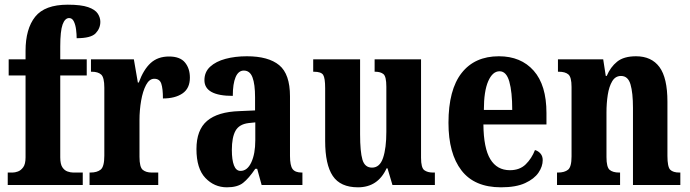

<svg xmlns="http://www.w3.org/2000/svg" viewBox="-20 -789 2943 819"><path d="M13 0V-53H34Q44 -53 56.5 -57.5Q69 -62 79 -75.5Q89 -89 89 -118V-467H17V-536H89V-572Q89 -666 130 -717.5Q171 -769 269 -769Q326 -769 356 -758.5Q386 -748 397 -731Q408 -714 408 -696Q408 -668 388 -647Q368 -626 307 -626Q307 -643 304.5 -663Q302 -683 295 -697.5Q288 -712 275 -712Q257 -712 247 -684.5Q237 -657 237 -591V-536H350V-467H237V-118Q237 -89 246 -75.5Q255 -62 268 -57.5Q281 -53 292 -53H333V0Z M362 0V-53H366Q394 -53 409.5 -65.5Q425 -78 425 -125V-415Q425 -459 411.5 -471Q398 -483 372 -483H368V-536H551L568 -437H572Q592 -492 622.5 -520Q653 -548 701 -548Q748 -548 769 -522.5Q790 -497 790 -458Q790 -412 758.5 -390.5Q727 -369 675 -369Q675 -411 668 -432Q661 -453 638 -453Q617 -453 603 -426.5Q589 -400 582 -359.5Q575 -319 575 -277V-120Q575 -76 589 -64.5Q603 -53 627 -53H655V0Z M948 10Q894 10 856 -30Q818 -70 818 -153Q818 -235 863.5 -273.5Q909 -312 1001 -315L1068 -318V-374Q1068 -430 1057 -459Q1046 -488 1020 -488Q997 -488 985 -460Q973 -432 973 -380Q852 -380 852 -447Q852 -482 876.5 -504.5Q901 -527 942 -538Q983 -549 1033 -549Q1125 -549 1171 -511Q1217 -473 1217 -378V-124Q1217 -83 1228 -68Q1239 -53 1267 -53H1270V0H1096L1077 -69H1069Q1041 -28 1017 -9Q993 10 948 10ZM1006 -60Q1035 -60 1052 -96.5Q1069 -133 1069 -191V-267L1040 -264Q1000 -259 984.5 -231Q969 -203 969 -149Q969 -107 978 -83.5Q987 -60 1006 -60Z M1507 10Q1432 10 1399.5 -38.5Q1367 -87 1367 -188V-413Q1367 -456 1358.5 -469.5Q1350 -483 1319 -483H1316V-536H1516V-216Q1516 -142 1526 -108Q1536 -74 1567 -74Q1600 -74 1614 -115.5Q1628 -157 1628 -227V-419Q1628 -463 1615.5 -473Q1603 -483 1581 -483H1578V-536H1776V-116Q1776 -73 1790 -63Q1804 -53 1826 -53H1835V0H1654L1633 -71H1629Q1592 10 1507 10Z M2117 10Q2004 10 1948.5 -62Q1893 -134 1893 -265Q1893 -406 1949 -477.5Q2005 -549 2108 -549Q2202 -549 2256.5 -487.5Q2311 -426 2311 -307V-258H2042Q2043 -157 2071.5 -110Q2100 -63 2155 -63Q2197 -63 2222.5 -88Q2248 -113 2262 -149Q2276 -145 2285.5 -134Q2295 -123 2295 -106Q2295 -79 2277 -52.5Q2259 -26 2220 -8Q2181 10 2117 10ZM2165 -320Q2165 -397 2152.5 -441Q2140 -485 2111 -485Q2081 -485 2062.5 -442.5Q2044 -400 2044 -320Z M2356 0V-53H2360Q2388 -53 2403 -65Q2418 -77 2418 -122V-418Q2418 -460 2404.5 -471.5Q2391 -483 2364 -483H2360V-536H2553L2564 -465H2568Q2584 -503 2612.5 -526Q2641 -549 2693 -549Q2759 -549 2793 -503Q2827 -457 2827 -355V-124Q2827 -77 2839 -65Q2851 -53 2878 -53H2882V0H2680V-329Q2680 -393 2669.5 -429Q2659 -465 2629 -465Q2605 -465 2591.5 -442.5Q2578 -420 2572.5 -384.5Q2567 -349 2567 -309V-119Q2567 -76 2580.5 -64.5Q2594 -53 2621 -53H2625V0Z"/></svg>

Font: Noto Serif Khmer ExtraCondensed ExtraBold
Style: Regular
Weight: 800
Width: 2
Designer: Danh Hong and the Monotype Design Team
Foundry: Monotype Imaging Inc.
Version: Version 2.004; ttfautohint (v1.8.4.7-5d5b)